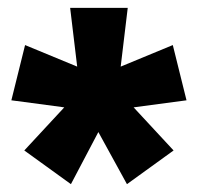

<svg xmlns="http://www.w3.org/2000/svg" viewBox="-20 -783 507 490"><path d="M159 -763 177 -613 44 -668 9 -527 144 -509 42 -399 161 -313 231 -446 304 -313 423 -399 321 -509 456 -527 421 -668 288 -613 306 -763Z"/></svg>

Font: Noto Sans Display Condensed Black
Style: Regular
Weight: 900
Width: 3
Designer: Monotype Design team
Foundry: Monotype Imaging Inc.
Version: 1.000